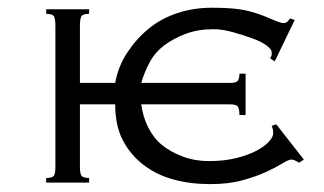

<svg xmlns="http://www.w3.org/2000/svg" viewBox="-20 -465 825 489"><path d="M668 -316.4Q671.9 -324.2 671.9 -324.2V-332Q671.9 -339.8 658.2 -349.6Q644.5 -359.4 623 -367.2Q601.6 -375 574.2 -382.8Q546.9 -390.6 523.4 -390.6Q484.4 -390.6 453.1 -378.9Q421.9 -367.2 398.4 -349.6Q375 -332 361.3 -306.6Q347.7 -281.2 339.8 -253.9H566.4Q582 -253.9 585.9 -259.8Q589.8 -265.6 589.8 -277.3H605.5V-171.9H589.8Q589.8 -187.5 585.9 -193.4Q582 -199.2 566.4 -199.2H339.8Q343.8 -168 357.4 -140.6Q371.1 -113.3 392.6 -95.7Q414.1 -78.1 445.3 -66.4Q476.6 -54.7 511.7 -54.7Q550.8 -54.7 582 -62.5Q613.3 -70.3 634.8 -82Q656.2 -93.8 666 -105.5Q675.8 -117.2 675.8 -125Q675.8 -136.7 671.9 -144.5L683.6 -148.4L753.9 -58.6L742.2 -50.8Q734.4 -54.7 730.5 -56.6Q726.6 -58.6 722.7 -58.6Q714.8 -58.6 699.2 -48.8Q683.6 -39.1 658.2 -27.3Q632.8 -15.6 597.7 -5.9Q562.5 3.9 515.6 3.9Q464.8 3.9 421.9 -7.8Q378.9 -19.5 345.7 -44.9Q312.5 -70.3 293 -107.4Q273.4 -144.5 273.4 -199.2H183.6V-39.1Q183.6 -23.4 187.5 -17.6Q191.4 -11.7 207 -11.7V0H97.7V-11.7Q113.3 -11.7 117.2 -17.6Q121.1 -23.4 121.1 -39.1V-398.4Q121.1 -418 117.2 -423.8Q113.3 -429.7 97.7 -429.7V-441.4H207V-429.7Q191.4 -429.7 187.5 -423.8Q183.6 -418 183.6 -398.4V-253.9H273.4Q281.2 -296.9 304.7 -332Q328.1 -367.2 359.4 -392.6Q390.6 -418 431.6 -431.6Q472.7 -445.3 519.5 -445.3Q562.5 -445.3 589.8 -441.4Q617.2 -437.5 648.4 -425.8Q668 -418 681.6 -412.1Q695.3 -406.2 703.1 -406.2Q710.9 -406.2 718.8 -418L730.5 -414.1L679.7 -308.6Z"/></svg>

Font: 和音 by 宁静之雨，公众号njzyshare
Style: Regular
Weight: 400
Designer: Steve Matteson
Foundry: Ascender Corporation
Version: Version 6.00;June 8, 2018;FontCreator 11.0.0.2388 32-bit